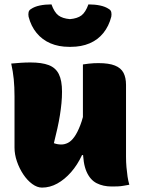

<svg xmlns="http://www.w3.org/2000/svg" viewBox="-20 -840 640 873"><path d="M118 -556Q170 -556 201.5 -544Q233 -532 247.5 -503Q262 -474 262 -423Q262 -397 259.5 -371Q257 -345 252.5 -316.5Q248 -288 241 -256.5Q234 -225 225 -189Q233 -186 241.5 -184.5Q250 -183 259 -183Q274 -183 289 -190.5Q304 -198 318 -217.5Q332 -237 345 -270.5Q358 -304 368 -356L366 -135H353Q332 -90 303 -57Q274 -24 240.5 -5.5Q207 13 171 13Q149 13 126.5 -3.5Q104 -20 86 -47Q68 -74 57 -106Q46 -138 46 -169Q46 -208 46 -246.5Q46 -285 46 -324Q46 -363 46 -401Q46 -445 42.5 -480Q39 -515 31 -551Q52 -553 74 -554.5Q96 -556 118 -556ZM428 -553Q475 -553 502.5 -542Q530 -531 541.5 -509Q553 -487 553 -454Q553 -397 553 -342.5Q553 -288 553 -234Q553 -180 553 -127Q553 -103 555 -80Q557 -57 560 -37Q563 -17 568 0Q556 2 542.5 4.5Q529 7 515.5 7.5Q502 8 488 8Q449 8 419.5 -7Q390 -22 373.5 -59.5Q357 -97 357 -162Q357 -216 357 -280Q357 -344 357 -412Q357 -480 357 -547Q370 -549 382.5 -550.5Q395 -552 406.5 -552.5Q418 -553 428 -553ZM298 -753Q332 -756 350.5 -770Q369 -784 382 -820Q411 -820 435 -815Q459 -810 475 -799Q484 -794 486 -784.5Q488 -775 486 -764Q475 -721 450 -690Q425 -659 387.5 -643Q350 -627 302 -627H294Q247 -627 209.5 -643Q172 -659 146.5 -690Q121 -721 110 -764Q108 -775 110 -784.5Q112 -794 121 -799Q137 -810 161 -815Q185 -820 214 -820Q227 -784 245.5 -770Q264 -756 298 -753Z"/></svg>

Font: Recursive Monospace Casual Black
Style: Regular
Weight: 900
Version: Version 1.047